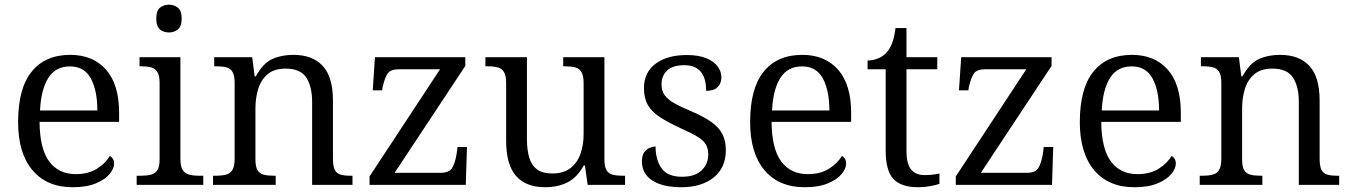

<svg xmlns="http://www.w3.org/2000/svg" viewBox="-20 -776 5669 806"><path d="M284.7 10Q176.7 10 116.3 -61.5Q56 -133 56 -263.3Q56 -404.7 112.8 -475.2Q169.7 -545.7 275 -545.7Q370.3 -545.7 425.2 -483.5Q480 -421.3 480 -302.7V-264.3H146Q147 -151 186.7 -98Q226.3 -45 298 -45Q351.3 -45 387.5 -68Q423.7 -91 441.3 -121.7Q448.3 -118 453.7 -109.7Q459 -101.3 459 -89.3Q459 -68.7 440 -45.5Q421 -22.3 382.3 -6.2Q343.7 10 284.7 10ZM388.7 -312.3Q388.7 -395.3 361.5 -446.3Q334.3 -497.3 274 -497.3Q213.3 -497.3 182.8 -448.8Q152.3 -400.3 148 -312.3Z M553.7 0V-38.3H571.3Q595.7 -38.3 613.3 -42.7Q631 -47 640.5 -61.3Q650 -75.7 650 -106.3V-428.3Q650 -459.7 640.3 -474.3Q630.7 -489 613.7 -493.3Q596.7 -497.7 574 -497.7H565.7V-536H737.3V-109.3Q737.3 -77.3 746.8 -62.5Q756.3 -47.7 773.8 -43Q791.3 -38.3 816 -38.3H833.3V0ZM689.3 -639.7Q666.3 -639.7 651.2 -652.8Q636 -666 636 -698Q636 -730.7 651.2 -743.5Q666.3 -756.3 689.3 -756.3Q711.3 -756.3 727 -743.5Q742.7 -730.7 742.7 -698Q742.7 -666 727 -652.8Q711.3 -639.7 689.3 -639.7Z M874.3 0V-38.3H885Q911.3 -38.3 929 -43Q946.7 -47.7 955.8 -62.8Q965 -78 965 -110V-429Q965 -459.3 956 -474.2Q947 -489 930.3 -493.3Q913.7 -497.7 889.7 -497.7H879.3V-536H1038.7L1049 -455.3H1053.7Q1084.3 -510.7 1122.8 -528.2Q1161.3 -545.7 1211.3 -545.7Q1292 -545.7 1334.8 -499.3Q1377.7 -453 1377.7 -353.3V-110.7Q1377.7 -78 1385.5 -62.8Q1393.3 -47.7 1409.7 -43Q1426 -38.3 1452 -38.3H1459.7V0H1290.3V-347.7Q1290.3 -413 1265.7 -450.5Q1241 -488 1179.3 -488Q1131 -488 1103.2 -464.2Q1075.3 -440.3 1063.8 -402.3Q1052.3 -364.3 1052.3 -321.7V-106.3Q1052.3 -75.7 1061.2 -61.3Q1070 -47 1087.2 -42.7Q1104.3 -38.3 1130 -38.3H1137.3V0Z M1531.3 0V-35.3L1827.3 -485.3H1656Q1619.7 -485.3 1607.5 -467.7Q1595.3 -450 1586 -409.7L1584.3 -396.7H1544.7L1554 -536H1933.3V-499.3L1636.7 -50.7H1831Q1865.7 -50.7 1878.2 -71.3Q1890.7 -92 1896.7 -129.3L1900.7 -159H1940.3L1935.3 0Z M2268.3 10Q2188.3 10 2146.5 -37.2Q2104.7 -84.3 2104.7 -186V-427.7Q2104.7 -458.7 2095.8 -473.5Q2087 -488.3 2069.7 -493Q2052.3 -497.7 2026.7 -497.7H2017.7V-536H2192V-193Q2192 -148.7 2201.2 -116Q2210.3 -83.3 2233.7 -65.5Q2257 -47.7 2299.7 -47.7Q2344 -47.7 2373 -69Q2402 -90.3 2416 -128.2Q2430 -166 2430 -214.3V-426.7Q2430 -458.7 2420.8 -473.8Q2411.7 -489 2394 -493.3Q2376.3 -497.7 2351.3 -497.7H2344.3V-536H2517.3V-106.3Q2517.3 -76 2526.2 -61.5Q2535 -47 2552 -42.7Q2569 -38.3 2592.7 -38.3H2604V0H2447L2435.3 -81.7H2430.7Q2402.7 -30.7 2362 -10.3Q2321.3 10 2268.3 10Z M2840 10Q2784.3 10 2747.3 -4Q2710.3 -18 2692.5 -42Q2674.7 -66 2674.7 -97.7Q2674.7 -122.7 2684 -136.2Q2693.3 -149.7 2707 -155.3Q2720.7 -161 2732 -161Q2732 -105.7 2757 -69.8Q2782 -34 2843 -34Q2897.7 -34 2925.5 -61Q2953.3 -88 2953.3 -127.7Q2953.3 -151 2943.8 -168.3Q2934.3 -185.7 2909 -201.5Q2883.7 -217.3 2837.3 -237.7Q2784 -262.3 2749.8 -284.7Q2715.7 -307 2699.5 -335.5Q2683.3 -364 2683.3 -406Q2683.3 -472.3 2732.3 -508.7Q2781.3 -545 2863 -545Q2912.7 -545 2945.2 -531.5Q2977.7 -518 2993 -496.5Q3008.3 -475 3008.3 -451.7Q3008.3 -425.3 2992.3 -410Q2976.3 -394.7 2944.3 -394.7Q2944.3 -448.7 2921.3 -475.5Q2898.3 -502.3 2852.7 -502.3Q2804 -502.3 2780.5 -480Q2757 -457.7 2757 -421.7Q2757 -394.7 2770.2 -376.5Q2783.3 -358.3 2811 -342.5Q2838.7 -326.7 2884.7 -307.7Q2935 -286 2966.5 -263.7Q2998 -241.3 3012.5 -213.2Q3027 -185 3027 -146Q3027 -71.3 2975.7 -30.7Q2924.3 10 2840 10Z M3357.7 10Q3249.7 10 3189.3 -61.5Q3129 -133 3129 -263.3Q3129 -404.7 3185.8 -475.2Q3242.7 -545.7 3348 -545.7Q3443.3 -545.7 3498.2 -483.5Q3553 -421.3 3553 -302.7V-264.3H3219Q3220 -151 3259.7 -98Q3299.3 -45 3371 -45Q3424.3 -45 3460.5 -68Q3496.7 -91 3514.3 -121.7Q3521.3 -118 3526.7 -109.7Q3532 -101.3 3532 -89.3Q3532 -68.7 3513 -45.5Q3494 -22.3 3455.3 -6.2Q3416.7 10 3357.7 10ZM3461.7 -312.3Q3461.7 -395.3 3434.5 -446.3Q3407.3 -497.3 3347 -497.3Q3286.3 -497.3 3255.8 -448.8Q3225.3 -400.3 3221 -312.3Z M3833.7 10Q3763.7 10 3730.8 -24.3Q3698 -58.7 3698 -144.7V-485.3H3622V-522Q3643 -522 3664 -530Q3685 -538 3699.3 -553Q3714.3 -568 3724.3 -593.2Q3734.3 -618.3 3739.3 -658.3H3785.3V-536H3914.7V-485.3H3785.3V-142Q3785.3 -88.7 3804.5 -64.8Q3823.7 -41 3860.7 -41Q3878 -41 3893.2 -42.7Q3908.3 -44.3 3923.7 -47.3V-4.3Q3910 0.7 3885.2 5.3Q3860.3 10 3833.7 10Z M3992.3 0V-35.3L4288.3 -485.3H4117Q4080.7 -485.3 4068.5 -467.7Q4056.3 -450 4047 -409.7L4045.3 -396.7H4005.7L4015 -536H4394.3V-499.3L4097.7 -50.7H4292Q4326.7 -50.7 4339.2 -71.3Q4351.7 -92 4357.7 -129.3L4361.7 -159H4401.3L4396.3 0Z M4741.7 10Q4633.7 10 4573.3 -61.5Q4513 -133 4513 -263.3Q4513 -404.7 4569.8 -475.2Q4626.7 -545.7 4732 -545.7Q4827.3 -545.7 4882.2 -483.5Q4937 -421.3 4937 -302.7V-264.3H4603Q4604 -151 4643.7 -98Q4683.3 -45 4755 -45Q4808.3 -45 4844.5 -68Q4880.7 -91 4898.3 -121.7Q4905.3 -118 4910.7 -109.7Q4916 -101.3 4916 -89.3Q4916 -68.7 4897 -45.5Q4878 -22.3 4839.3 -6.2Q4800.7 10 4741.7 10ZM4845.7 -312.3Q4845.7 -395.3 4818.5 -446.3Q4791.3 -497.3 4731 -497.3Q4670.3 -497.3 4639.8 -448.8Q4609.3 -400.3 4605 -312.3Z M5016.3 0V-38.3H5027Q5053.3 -38.3 5071 -43Q5088.7 -47.7 5097.8 -62.8Q5107 -78 5107 -110V-429Q5107 -459.3 5098 -474.2Q5089 -489 5072.3 -493.3Q5055.7 -497.7 5031.7 -497.7H5021.3V-536H5180.7L5191 -455.3H5195.7Q5226.3 -510.7 5264.8 -528.2Q5303.3 -545.7 5353.3 -545.7Q5434 -545.7 5476.8 -499.3Q5519.7 -453 5519.7 -353.3V-110.7Q5519.7 -78 5527.5 -62.8Q5535.3 -47.7 5551.7 -43Q5568 -38.3 5594 -38.3H5601.7V0H5432.3V-347.7Q5432.3 -413 5407.7 -450.5Q5383 -488 5321.3 -488Q5273 -488 5245.2 -464.2Q5217.3 -440.3 5205.8 -402.3Q5194.3 -364.3 5194.3 -321.7V-106.3Q5194.3 -75.7 5203.2 -61.3Q5212 -47 5229.2 -42.7Q5246.3 -38.3 5272 -38.3H5279.3V0Z"/></svg>

Font: Noto Serif Hentaigana ExtraLight
Style: Regular
Weight: 200
Designer: Kazuhiro Yamada
Foundry: nipponia
Version: Version 1.000